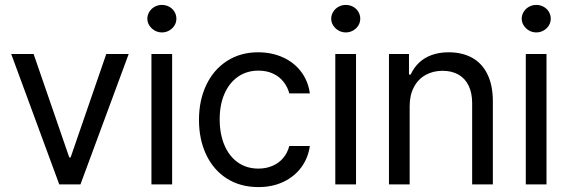

<svg xmlns="http://www.w3.org/2000/svg" viewBox="-20 -750 2310 781"><path d="M307.3 0H221L25.6 -530.4H116.7L261.7 -109.8H267.3L412.3 -530.4H503.5Z M596 -530.4H680.2V0H596ZM579.4 -674Q579.4 -689.2 587.7 -702.3Q596 -715.5 609.5 -722.7Q622.9 -730 638.8 -730Q654.4 -730 668 -722.7Q681.6 -715.5 689.6 -702.3Q697.5 -689.2 697.5 -674Q697.5 -658.8 689.6 -646.1Q681.6 -633.3 668 -625.7Q654.4 -618.1 638.8 -618.1Q622.9 -618.1 609.5 -625.7Q596 -633.3 587.7 -646.1Q579.4 -658.8 579.4 -674Z M789.4 -262.4Q789.4 -342.5 819.4 -405Q849.4 -467.5 904 -502.4Q958.6 -537.3 1029.7 -537.3Q1085.3 -537.3 1131 -516.6Q1176.8 -495.9 1205.3 -457.7Q1233.8 -419.5 1240.3 -370.2H1156.8Q1150.2 -395.4 1133.8 -416.6Q1117.4 -437.8 1091.3 -450.3Q1065.3 -462.7 1031.1 -462.7Q984.1 -462.7 948.5 -438.2Q913 -413.7 893.3 -369Q873.6 -324.2 873.6 -265.2Q873.6 -204.8 893 -159.4Q912.3 -114 947.9 -89.1Q983.4 -64.2 1031.1 -64.2Q1062.5 -64.2 1088.2 -75.3Q1114 -86.3 1131.6 -106.9Q1149.2 -127.4 1156.8 -156.1H1240.3Q1233.8 -108.4 1206.3 -70.4Q1178.9 -32.5 1133.8 -10.7Q1088.7 11 1031.1 11Q957.5 11 902.8 -23.8Q848.1 -58.7 818.7 -120.9Q789.4 -183 789.4 -262.4Z M1343.9 -530.4H1428.2V0H1343.9ZM1327.3 -674Q1327.3 -689.2 1335.6 -702.3Q1343.9 -715.5 1357.4 -722.7Q1370.9 -730 1386.7 -730Q1402.3 -730 1415.9 -722.7Q1429.6 -715.5 1437.5 -702.3Q1445.4 -689.2 1445.4 -674Q1445.4 -658.8 1437.5 -646.1Q1429.6 -633.3 1415.9 -625.7Q1402.3 -618.1 1386.7 -618.1Q1370.9 -618.1 1357.4 -625.7Q1343.9 -633.3 1335.6 -646.1Q1327.3 -658.8 1327.3 -674Z M1646.4 0H1562.2V-530.4H1643.6V-446.8H1650.6Q1663.3 -474.8 1684.6 -495Q1705.8 -515.2 1736 -526.2Q1766.2 -537.3 1805.2 -537.3Q1859.8 -537.3 1900.2 -515.2Q1940.6 -493.1 1962.7 -448Q1984.8 -403 1984.8 -337V0H1900.6V-330.8Q1900.6 -371.5 1886.4 -401.2Q1872.2 -430.9 1845 -446.5Q1817.7 -462 1780.4 -462Q1741.4 -462 1711.2 -445.1Q1680.9 -428.2 1663.7 -395.7Q1646.4 -363.3 1646.4 -318.4Z M2118.8 -530.4H2203V0H2118.8ZM2102.2 -674Q2102.2 -689.2 2110.5 -702.3Q2118.8 -715.5 2132.3 -722.7Q2145.7 -730 2161.6 -730Q2177.1 -730 2190.8 -722.7Q2204.4 -715.5 2212.4 -702.3Q2220.3 -689.2 2220.3 -674Q2220.3 -658.8 2212.4 -646.1Q2204.4 -633.3 2190.8 -625.7Q2177.1 -618.1 2161.6 -618.1Q2145.7 -618.1 2132.3 -625.7Q2118.8 -633.3 2110.5 -646.1Q2102.2 -658.8 2102.2 -674Z"/></svg>

Font: Pretendard Variable
Style: Regular
Weight: 400
Designer: Base glyphs from Inter by Rasmus Andersson; Hangul glyphs from Noto Sans CJK(Source Han Sans) by Jang Soo-young and Kang
Foundry: Kil Hyung-jin
Version: Version 1.100;FEAKit 1.0